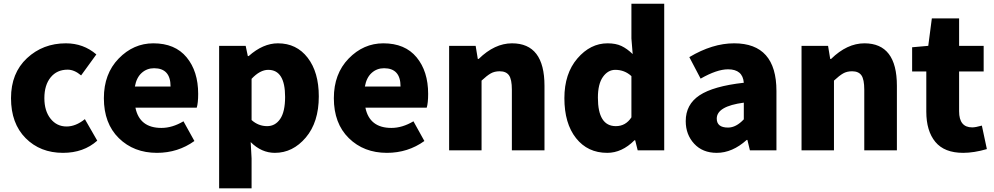

<svg xmlns="http://www.w3.org/2000/svg" viewBox="-20 -819 5416 1046"><path d="M323.2 13.7Q199.2 13.7 119.6 -66.4Q40 -146.5 40 -284.2Q40 -420.9 127 -502Q213.9 -583 338.9 -583Q434.6 -583 504.9 -522.5L421.9 -408.2Q384.8 -439.5 348.6 -439.5Q290 -439.5 255.9 -397.5Q221.7 -355.5 221.7 -284.2Q221.7 -214.8 255.4 -172.4Q289.1 -129.9 342.8 -129.9Q392.6 -129.9 442.4 -169.9L509.8 -52.7Q435.5 13.7 323.2 13.7Z M835 13.7Q709 13.7 627.4 -66.4Q545.9 -146.5 545.9 -284.2Q545.9 -417 626.5 -500Q707 -583 815.4 -583Q933.6 -583 996.6 -506.8Q1059.6 -430.7 1059.6 -307.6Q1059.6 -257.8 1051.8 -232.4H717.8Q740.2 -122.1 859.4 -122.1Q918.9 -122.1 979.5 -158.2L1039.1 -50.8Q949.2 13.7 835 13.7ZM714.8 -347.7H909.2Q909.2 -447.3 819.3 -447.3Q780.3 -447.3 752 -421.9Q723.6 -396.5 714.8 -347.7Z M1173.8 207V-569.3H1318.4L1330.1 -513.7H1335Q1413.1 -583 1494.1 -583Q1595.7 -583 1656.2 -504.4Q1716.8 -425.8 1716.8 -293.9Q1716.8 -153.3 1646 -69.8Q1575.2 13.7 1477.5 13.7Q1404.3 13.7 1345.7 -44.9L1350.6 43.9V207ZM1435.5 -131.8Q1479.5 -131.8 1506.3 -170.9Q1533.2 -210 1533.2 -291Q1533.2 -438.5 1441.4 -438.5Q1396.5 -438.5 1350.6 -389.6V-165Q1387.7 -131.8 1435.5 -131.8Z M2087.9 13.7Q1961.9 13.7 1880.4 -66.4Q1798.8 -146.5 1798.8 -284.2Q1798.8 -417 1879.4 -500Q1960 -583 2068.4 -583Q2186.5 -583 2249.5 -506.8Q2312.5 -430.7 2312.5 -307.6Q2312.5 -257.8 2304.7 -232.4H1970.7Q1993.2 -122.1 2112.3 -122.1Q2171.9 -122.1 2232.4 -158.2L2292 -50.8Q2202.1 13.7 2087.9 13.7ZM1967.8 -347.7H2162.1Q2162.1 -447.3 2072.3 -447.3Q2033.2 -447.3 2004.9 -421.9Q1976.6 -396.5 1967.8 -347.7Z M2426.8 0V-569.3H2571.3L2583 -498H2587.9Q2674.8 -583 2769.5 -583Q2946.3 -583 2946.3 -351.6V0H2768.6V-330.1Q2768.6 -386.7 2752.9 -408.7Q2737.3 -430.7 2702.1 -430.7Q2673.8 -430.7 2653.3 -418.9Q2632.8 -407.2 2603.5 -379.9V0Z M3288.1 13.7Q3181.6 13.7 3118.2 -66.4Q3054.7 -146.5 3054.7 -284.2Q3054.7 -418 3125.5 -500.5Q3196.3 -583 3290 -583Q3335 -583 3365.7 -568.4Q3396.5 -553.7 3426.8 -524.4L3419.9 -609.4V-798.8H3598.6V0H3454.1L3440.4 -54.7H3436.5Q3368.2 13.7 3288.1 13.7ZM3335 -131.8Q3388.7 -131.8 3419.9 -179.7V-404.3Q3382.8 -438.5 3332 -438.5Q3292 -438.5 3264.6 -399.9Q3237.3 -361.3 3237.3 -287.1Q3237.3 -131.8 3335 -131.8Z M3884.8 13.7Q3807.6 13.7 3761.7 -36.1Q3715.8 -85.9 3715.8 -159.2Q3715.8 -250 3791 -299.8Q3866.2 -349.6 4032.2 -368.2Q4026.4 -441.4 3946.3 -441.4Q3885.7 -441.4 3796.9 -390.6L3735.4 -507.8Q3861.3 -583 3979.5 -583Q4210 -583 4210 -323.2V0H4065.4L4051.8 -56.6H4047.9Q3969.7 13.7 3884.8 13.7ZM3946.3 -124Q3990.2 -124 4032.2 -168.9V-259.8Q3884.8 -240.2 3884.8 -172.9Q3884.8 -124 3946.3 -124Z M4346.7 0V-569.3H4491.2L4502.9 -498H4507.8Q4594.7 -583 4689.5 -583Q4866.2 -583 4866.2 -351.6V0H4688.5V-330.1Q4688.5 -386.7 4672.9 -408.7Q4657.2 -430.7 4622.1 -430.7Q4593.8 -430.7 4573.2 -418.9Q4552.7 -407.2 4523.4 -379.9V0Z M5227.5 13.7Q5125 13.7 5075.7 -45.9Q5026.4 -105.5 5026.4 -210.9V-429.7H4949.2V-561.5L5037.1 -569.3L5056.6 -718.8H5205.1V-569.3H5338.9V-429.7H5205.1V-212.9Q5205.1 -125 5276.4 -125Q5294.9 -125 5329.1 -134.8L5356.4 -6.8Q5286.1 13.7 5227.5 13.7Z"/></svg>

Font: Gen Shin Gothic Heavy
Style: Bold
Weight: 900
Designer: [Source Han Sans]
Ryoko NISHIZUKA  (kana & ideographs); Paul D. Hunt (Latin, Greek & Cyrillic); Wenlong ZHANG  (bopomofo
Version: Version 1.002.20150607